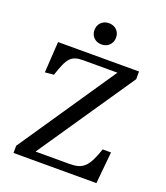

<svg xmlns="http://www.w3.org/2000/svg" viewBox="-162 -1020 977 1130"><g transform="rotate(20 327.0 -455.0)"><path d="M57 0V-45L470 -653H253Q227 -653 208 -647Q189 -641 175 -626Q161 -611 149 -584Q137 -557 123 -514L68 -509L80 -703H587V-655L176 -52H390Q421 -52 443 -58.5Q465 -65 482 -81Q499 -97 513.5 -126Q528 -155 543 -199H595L576 0ZM324 -777Q295 -777 276 -795.5Q257 -814 257 -843Q257 -872 276 -891Q295 -910 324 -910Q354 -910 373 -891.5Q392 -873 392 -844Q392 -815 373 -796Q354 -777 324 -777Z"/></g></svg>

Font: Literata 18pt
Style: Regular
Weight: 400
Designer: Latin by Veronika Burian and Jose Scaglione. Greek by Irene Vlachou. Cyrillic by Vera Evstafieva.
Foundry: TypeTogether
Version: Version 3.103;gftools[0.9.29]